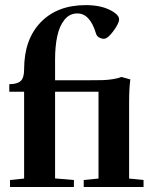

<svg xmlns="http://www.w3.org/2000/svg" viewBox="-20 -746 612 766"><path d="M20 0V-27.8L76.2 -33.7V-379.9H17.1V-410.2Q47.9 -410.2 62 -422.4Q76.2 -434.6 76.2 -469.2Q76.2 -588.4 142.3 -657Q208.5 -725.6 322.3 -725.6Q378.9 -725.6 417 -707Q455.1 -688.5 455.1 -668.9Q455.1 -652.8 432.4 -622.1Q409.7 -591.3 394.5 -591.3Q384.8 -591.3 375.2 -596.7Q365.7 -602.1 362.8 -612.8Q338.9 -692.4 288.6 -692.4Q257.8 -692.4 237.5 -667.5Q217.3 -642.6 208.5 -602.1Q199.7 -561.5 199.7 -507.3V-425.8H330.6Q370.6 -425.8 388.4 -426.3Q406.2 -426.8 427.2 -429.7Q448.2 -432.6 464.4 -439L500 -429.2Q495.1 -393.1 495.1 -336.9V-33.7L552.7 -27.8V0H314V-27.8L373 -33.7V-379.9H199.7V-34.2L274.9 -27.8V0Z"/></svg>

Font: Elstob 14pt
Style: Bold
Weight: 700
Designer: Peter S. Baker
Version: Version 1.015